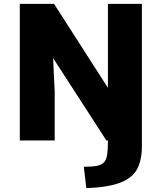

<svg xmlns="http://www.w3.org/2000/svg" viewBox="-20 -731 841 999"><path d="M429.2 248 416 136.7Q457.5 136.7 482.2 132.3Q506.8 127.9 519.8 115Q532.7 102.1 537.1 76.4Q541.5 50.8 541.5 8.8V-524.9H718.3V28.8Q718.3 103 692.9 149.7Q667.5 196.3 604.2 220Q541 243.7 429.2 248ZM83 0V-710.9H261.2L549.8 -261.2L541.5 -445.3V-710.9H718.3V0H533.7L256.3 -428.7L264.6 -254.9V0Z"/></svg>

Font: Comme ExtraBold
Style: Regular
Weight: 800
Version: Version 1.000;gftools[0.9.27]